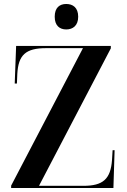

<svg xmlns="http://www.w3.org/2000/svg" viewBox="-20 -945 636 965"><path d="M313 -797C346 -797 373 -816 373 -861C373 -907 346 -925 313 -925C280 -925 255 -907 255 -861C255 -816 280 -797 313 -797ZM36 0H550L556 -190H546L543 -141C536 -45 498 -11 399 -11H176L537 -702V-714H61L54 -525H65L67 -573C72 -669 109 -703 212 -703H397L36 -12Z"/></svg>

Font: Noto Serif Display SemiCondensed SemiBold
Style: Regular
Weight: 600
Width: 4
Designer: Monotype Design Team
Foundry: Monotype Imaging Inc.
Version: Version 2.009